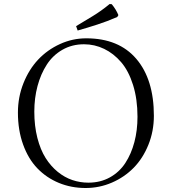

<svg xmlns="http://www.w3.org/2000/svg" viewBox="-20 -922 861 962"><path d="M412.1 -730Q575.2 -730 663.1 -627Q751 -523.9 751 -341.8Q751 -264.6 723.6 -196.8Q696.3 -128.9 649.9 -81.5Q603.5 -34.2 540.8 -7.1Q478 20 409.2 20Q336.9 20 274.9 -5.6Q212.9 -31.2 167.2 -78.6Q121.6 -126 95.7 -198Q69.8 -270 69.8 -357.9Q69.8 -435.5 97.4 -504.9Q125 -574.2 171.1 -623.3Q217.3 -672.4 280.3 -701.2Q343.3 -730 412.1 -730ZM151.9 -362.8Q151.9 -291 167.2 -231.2Q182.6 -171.4 208.5 -130.4Q234.4 -89.4 269.3 -61Q304.2 -32.7 342.8 -19.8Q381.3 -6.8 422.9 -6.8Q482.9 -6.8 530.5 -33.2Q578.1 -59.6 607.9 -105.2Q637.7 -150.9 653.3 -210Q668.9 -269 668.9 -336.9Q668.9 -425.3 646.7 -496.1Q624.5 -566.9 586.9 -610.6Q549.3 -654.3 501.7 -677.2Q454.1 -700.2 400.9 -700.2Q340.8 -700.2 292.7 -672.6Q244.6 -645 214.4 -598.1Q184.1 -551.3 168 -491Q151.9 -430.7 151.9 -362.8ZM540 -900.9Q551.3 -887.2 559.6 -873.3Q567.9 -859.4 573.2 -846.2L567.4 -836.9Q517.1 -814.9 468 -799.1Q418.9 -783.2 369.1 -769L361.3 -791Q402.8 -815.9 445.1 -841.6Q487.3 -867.2 529.3 -901.9Z"/></svg>

Font: Junge
Style: Regular
Weight: 400
Designer: Alexei Vanyashin
Foundry: Cyreal (www.cyreal.org)
Version: Version 1.002